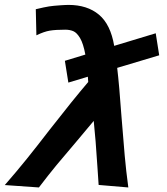

<svg xmlns="http://www.w3.org/2000/svg" viewBox="-76 -778 696 802"><path d="M280.5 -550Q272 -596 258.5 -618.8Q245 -641.5 230.2 -647.8Q215.5 -654 196.5 -654Q156 -654 132 -650Q108 -646 76 -630.5L73.5 -739.5Q111 -748.5 128.8 -751.2Q146.5 -754 177.5 -756L194.5 -757L210 -757.5Q288.5 -757.5 337.2 -716.8Q386 -676 401 -586.5L574.5 -639L589 -547L413.5 -494.5Q422 -424 431.5 -290.5Q439.5 -189.5 445 -127.5Q450.5 -65.5 460 5L336 -5.5L331 -80Q323.5 -198 315.5 -273L238 -180.5Q194.5 -130 160.5 -88.8Q126.5 -47.5 86.5 5L-56 -5Q-7.5 -60.5 36 -114.5Q79.5 -168.5 131 -235.5Q230.5 -363 292.5 -435.5L291 -457.5L209.5 -433L195 -524Z"/></svg>

Font: JuliaMono Black
Style: Italic
Weight: 900
Italic angle: -9°
Monospace: yes
Designer: cormullion
Foundry: corm
Version: Version 0.057; ttfautohint (v1.8.4)